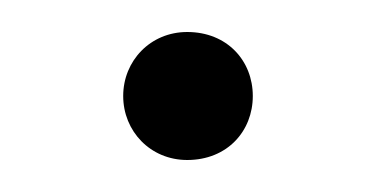

<svg xmlns="http://www.w3.org/2000/svg" viewBox="-20 -89 235 120"><path d="M97 -69C74 -69 57 -51 57 -29C57 -7 74 11 97 11C122 11 138 -7 138 -29C138 -51 122 -69 97 -69Z"/></svg>

Font: Fira Sans ExtraLight
Style: Regular
Weight: 200
Designer: bBox Type GmbH & Carrois Corporate GbR & Edenspiekermann AG
Foundry: bBox Type GmbH & Carrois Corporate GbR & Edenspiekermann AG
Version: Version 4.300;PS 004.300;hotconv 1.0.88;makeotf.lib2.5.64775